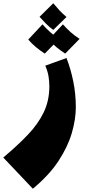

<svg xmlns="http://www.w3.org/2000/svg" viewBox="-100 -755 524 1175"><path d="M101 400 -80 209Q7 136 70 70Q133 4 167.5 -67.5Q202 -139 202 -227Q202 -259 196.5 -290.5Q191 -322 177 -353L307 -400Q333 -333 348.5 -256.5Q364 -180 364 -99Q364 -25 339.5 59Q315 143 258 230Q201 317 101 400ZM226 -572Q202 -589 182 -609.5Q162 -630 142 -652L226 -735Q246 -711 264 -691.5Q282 -672 307 -651ZM174 -427Q146 -445 119.5 -467Q93 -489 73 -513L160 -606Q183 -580 207 -558.5Q231 -537 262 -517ZM299 -427Q271 -445 244.5 -467Q218 -489 198 -513L285 -606Q308 -580 332 -558.5Q356 -537 387 -517Z"/></svg>

Font: Marhey
Style: Bold
Weight: 700
Designer: Nur Syamsi & Bustanul Arifin
Foundry: Namelatype
Version: Version 1.000